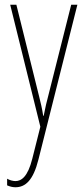

<svg xmlns="http://www.w3.org/2000/svg" viewBox="-20 -547 356 809"><path d="M23 -527 150 -13 116 122C97 198 70 216 45 216C34 216 20 212 10 206V234C22 239 32 242 45 242C87 242 120 213 142 125L306 -527H280L183 -142C177 -120 172 -99 164 -59H162C159 -73 161 -76 145 -140L49 -527Z"/></svg>

Font: Noto Sans Tamil ExtraCondensed Thin
Style: Regular
Weight: 100
Width: 2
Designer: Jelle Bosma - Monotype Design Team
Foundry: Monotype Imaging Inc.
Version: Version 2.004